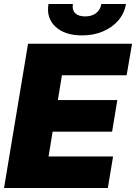

<svg xmlns="http://www.w3.org/2000/svg" viewBox="-31 -948 686 968"><path d="M-10.7 0 110.4 -727.5H634.8L607.4 -568.4H281.2L260.7 -443.4H560.5L534.2 -284.2H234.4L213.9 -159.2H539.1L512.7 0ZM382.8 -769.5Q295.9 -769.5 248.8 -813.2Q201.7 -856.9 213.4 -927.7H336.4Q331.5 -898.4 347.9 -881.8Q364.3 -865.2 398.4 -865.2Q431.6 -865.2 453.4 -881.8Q475.1 -898.4 480 -927.7H604Q596.2 -880.9 565.7 -845.2Q535.2 -809.6 488 -789.6Q440.9 -769.5 382.8 -769.5Z"/></svg>

Font: Inter Tight Black
Style: Italic
Weight: 900
Italic angle: -9.39999°
Designer: Rasmus Andersson
Foundry: rsms
Version: Version 3.004; ttfautohint (v1.8.4.7-5d5b)